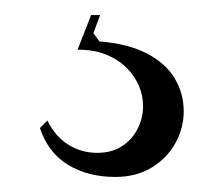

<svg xmlns="http://www.w3.org/2000/svg" viewBox="-20 -20 297 255"><path d="M133 215Q97 215 70.5 199Q44 183 33 150L43 140Q53 161 70.5 172Q88 183 109 183Q128 183 141.5 174.5Q155 166 162.5 151.5Q170 137 170 121Q170 107 164.5 94Q159 81 148 70Q137 59 121 52.5Q105 46 83 46L101 0H113L104 24L112 35Q150 38 175 51Q200 64 212 84Q224 104 224 128Q224 150 213 170Q202 190 181.5 202.5Q161 215 133 215Z"/></svg>

Font: Kalnia Thin Medium
Style: Regular
Weight: 500
Version: Version 1.105